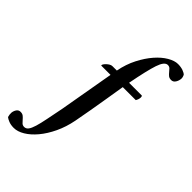

<svg xmlns="http://www.w3.org/2000/svg" viewBox="-408 -785 1098 1098"><g transform="rotate(45 141.0 -235.5)"><path d="M343 -697Q367 -697 385 -690.5Q403 -684 410 -676Q412 -672 414 -665.5Q416 -659 416 -652Q415 -634 405.5 -619Q396 -604 380 -604Q365 -604 356 -611.5Q347 -619 340 -628Q333 -637 325.5 -644.5Q318 -652 306 -652Q280 -652 262 -598Q244 -544 221 -423H323Q326 -423 327 -419Q328 -415 328 -411Q328 -403 325 -394.5Q322 -386 318 -380H213Q204 -322 194 -264Q186 -214 176 -157.5Q166 -101 157 -53Q145 9 120.5 60.5Q96 112 65 149Q34 186 0.5 206Q-33 226 -63 226Q-87 226 -104.5 219Q-122 212 -130 205Q-135 189 -134 173Q-132 157 -123.5 145Q-115 133 -100 133Q-85 133 -76 140.5Q-67 148 -60 156.5Q-53 165 -45 172.5Q-37 180 -25 180Q-10 180 0 167Q10 154 18.5 126Q27 98 35.5 55Q44 12 56 -48L114 -380H40Q38 -380 38 -383Q38 -387 42.5 -393.5Q47 -400 54 -406.5Q61 -413 69.5 -418Q78 -423 87 -423H122Q134 -485 160 -535.5Q186 -586 217.5 -622Q249 -658 282.5 -677.5Q316 -697 343 -697Z"/></g></svg>

Font: Vermiglione SemiBold
Style: Italic
Weight: 600
Italic angle: -11°
Version: Version 1.000